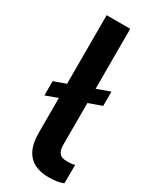

<svg xmlns="http://www.w3.org/2000/svg" viewBox="-197 -800 691 861"><g transform="rotate(30 148.0 -370.0)"><path d="M256.3 -93.3Q279.8 -93.3 295.9 -97.7L295.4 -2.4Q268.1 9.8 218.8 9.8Q178.2 9.8 147.5 -5.1Q116.7 -20 99.6 -53.5Q82.5 -86.9 82.5 -142.1V-321.3L20.5 -298.8V-372.6L82.5 -395V-750H204.6V-439.5L272.5 -463.9V-390.1L204.6 -365.7V-152.8Q204.6 -128.4 210.9 -115.5Q217.3 -102.5 228.8 -97.9Q240.2 -93.3 256.3 -93.3Z"/></g></svg>

Font: Robert Sans
Style: Bold
Weight: 700
Designer: Christian Robertson (extended by Adam Twardoch)
Foundry: Google
Version: Version 12.135;April 2, 2019;FontCreator 11.5.0.2425 64-bit;